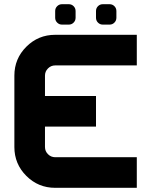

<svg xmlns="http://www.w3.org/2000/svg" viewBox="-20 -899 724 919"><path d="M634.8 -732.4V-585.9H244.1Q224.1 -585.9 209.7 -571.5Q195.3 -557.1 195.3 -537.1V-439.5H439.5V-293H195.3V-195.3Q195.3 -175.3 209.7 -160.9Q224.1 -146.5 244.1 -146.5H634.8V0H244.1Q163.1 0 106 -57.1Q48.8 -114.3 48.8 -195.3V-537.1Q48.8 -618.2 106 -675.3Q163.1 -732.4 244.1 -732.4ZM244.1 -846.2Q244.1 -859.9 253.7 -869.4Q263.2 -878.9 276.9 -878.9H309.1Q322.8 -878.9 332.3 -869.4Q341.8 -859.9 341.8 -846.2V-814Q341.8 -800.3 332.3 -790.8Q322.8 -781.2 309.1 -781.2H276.9Q263.2 -781.2 253.7 -790.8Q244.1 -800.3 244.1 -814ZM439.5 -846.2Q439.5 -859.9 449 -869.4Q458.5 -878.9 472.2 -878.9H504.4Q518.1 -878.9 527.6 -869.4Q537.1 -859.9 537.1 -846.2V-814Q537.1 -800.3 527.6 -790.8Q518.1 -781.2 504.4 -781.2H472.2Q458.5 -781.2 449 -790.8Q439.5 -800.3 439.5 -814Z"/></svg>

Font: Audex
Style: Regular
Weight: 400
Designer: GGBotNet
Foundry: GGBotNet
Version: 1.00